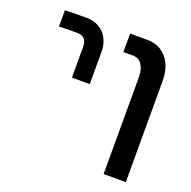

<svg xmlns="http://www.w3.org/2000/svg" viewBox="-112 -719 823 829"><g transform="rotate(20 300.0 -304.5)"><path d="M393.5 -524H348.5V-609H429Q466.5 -609 494 -590.2Q521.5 -571.5 536 -539.5Q550.5 -507.5 550.5 -468.5V0H448.5V-444.5Q448.5 -481.5 433.8 -502.8Q419 -524 393.5 -524ZM148.5 -609Q128 -609 93.8 -608.5Q59.5 -608 49.5 -607V-532.5Q73 -534 134.5 -534Q155 -534 166.2 -521.8Q177.5 -509.5 177.5 -486.5V-344.5H259.5V-494Q259.5 -527 245.8 -553.2Q232 -579.5 206.8 -594.2Q181.5 -609 148.5 -609Z"/></g></svg>

Font: JuliaMono
Style: Regular
Weight: 400
Monospace: yes
Designer: cormullion
Foundry: corm
Version: Version 0.055; ttfautohint (v1.8.4)